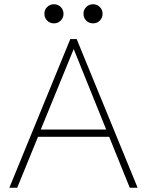

<svg xmlns="http://www.w3.org/2000/svg" viewBox="-20 -884 692 904"><path d="M24 0 311 -700H341L628 0H591L494 -240H159L61 0ZM172 -274H480L327 -653ZM234 -774Q215 -774 202 -787Q189 -800 189 -819Q189 -838 202 -851Q215 -864 234 -864Q253 -864 266 -851Q279 -838 279 -819Q279 -800 266 -787Q253 -774 234 -774ZM418 -774Q399 -774 386 -787Q373 -800 373 -819Q373 -838 386 -851Q399 -864 418 -864Q437 -864 450 -851Q463 -838 463 -819Q463 -800 450 -787Q437 -774 418 -774Z"/></svg>

Font: Zen Kaku Gothic Antique Light
Style: Regular
Weight: 300
Designer: Yoshimichi Ohira
Foundry: Positype
Version: Version 1.001